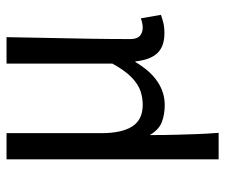

<svg xmlns="http://www.w3.org/2000/svg" viewBox="-72 -454 705 602"><g transform="rotate(-90 281.0 -153.5)"><path d="M82 179V-486H164V-189Q164 -125 185 -92Q206 -59 253 -59Q275 -59 296 -66Q317 -73 338.5 -93.5Q360 -114 382 -154V-486H465Q464 -420 462.5 -352.5Q461 -285 460 -220.5Q459 -156 459 -98Q459 -77 469 -68Q479 -59 495 -59Q502 -59 509 -60.5Q516 -62 524 -65L535 -2Q524 2 510.5 5.5Q497 9 477 9Q436 9 415 -13Q394 -35 389 -82H387Q360 -36 326 -13Q292 10 252 10Q223 10 199 1Q175 -8 158 -37Q158 11 159 45Q160 79 161 109.5Q162 140 165 179Z"/></g></svg>

Font: Source Sans 3
Style: Regular
Weight: 400
Designer: Paul D. Hunt
Foundry: Adobe
Version: Version 3.046;hotconv 1.0.118;makeotfexe 2.5.65603